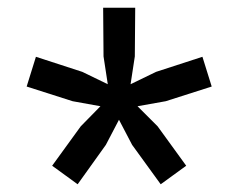

<svg xmlns="http://www.w3.org/2000/svg" viewBox="-20 -750 617 497"><path d="M388 -423 462 -321 396 -273 322 -375 288 -440 254 -375 181 -273 115 -321 189 -423 240 -475 168 -488 49 -526 73 -603 193 -564 259 -532 248 -604 247 -730H330L329 -604L318 -532L384 -564L504 -603L528 -526L409 -488L336 -475Z"/></svg>

Font: Work Sans Medium
Style: Regular
Weight: 500
Designer: Wei Huang
Foundry: Wei Huang
Version: Version 1.500